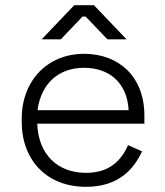

<svg xmlns="http://www.w3.org/2000/svg" viewBox="-20 -708 638 742"><path d="M312 14C441 14 498 -57 529 -123L475 -147C448 -87 403 -40 312 -40C205 -40 128 -109 124 -230H538V-262C538 -410 441 -500 305 -500C165 -500 64 -398 64 -249V-237C64 -88 162 14 312 14ZM125 -282C139 -387 208 -446 305 -446C403 -446 472 -387 477 -282ZM141 -556H215L299 -644H311L395 -556H469L343 -688H267Z"/></svg>

Font: Meta Space Light
Style: Regular
Weight: 300
Designer: Meta Pool / Florian Karsten
Foundry: Meta Pool / Florian Karsten
Version: Version 2.000;Glyphs 3.1.1 (3137)